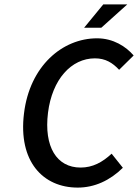

<svg xmlns="http://www.w3.org/2000/svg" viewBox="-20 -840 627 872"><path d="M333 12C409 12 479 -20 538 -78L487 -142C445 -103 401 -79 346 -79C237 -79 179 -174 198 -328C217 -480 304 -575 411 -575C459 -575 491 -555 521 -523L587 -588C552 -629 494 -666 421 -666C263 -666 115 -540 89 -325C62 -107 175 12 333 12ZM449 -820 362 -714H440L558 -820Z"/></svg>

Font: Falling Sky
Style: LightObl
Weight: 400
Designer: Paul D. Hunt
Foundry: Adobe Systems Incorporated
Version: Version 1.02